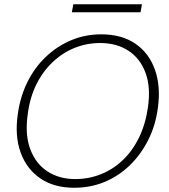

<svg xmlns="http://www.w3.org/2000/svg" viewBox="-20 -874 796 906"><path d="M330 12Q235 12 170.5 -32Q106 -76 77.5 -154Q49 -232 64 -335Q75 -417 109 -486Q143 -555 196 -605.5Q249 -656 315.5 -684Q382 -712 458 -712Q554 -712 618.5 -668Q683 -624 711 -545.5Q739 -467 725 -365Q714 -282 679.5 -213.5Q645 -145 592.5 -94Q540 -43 473.5 -15.5Q407 12 330 12ZM335 -29Q399 -29 456.5 -52Q514 -75 560 -119Q606 -163 636.5 -226Q667 -289 678 -367Q692 -463 666.5 -531Q641 -599 585.5 -635Q530 -671 453 -671Q389 -671 332 -648Q275 -625 228.5 -581Q182 -537 151.5 -475.5Q121 -414 111 -336Q97 -240 122.5 -171Q148 -102 203.5 -65.5Q259 -29 335 -29ZM319 -816 326 -854H650L643 -816Z"/></svg>

Font: DM Sans 12pt ExtraLight
Style: Italic
Weight: 250
Italic angle: -10°
Version: Version 4.004;gftools[0.9.30]